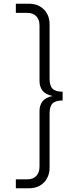

<svg xmlns="http://www.w3.org/2000/svg" viewBox="-20 -758 415 1030"><path d="M65 252V204H126Q157 204 174.5 186Q192 168 192 135V-163Q192 -193 208 -214Q224 -235 262 -243Q224 -251 208 -272Q192 -293 192 -323V-621Q192 -653 174.5 -671Q157 -689 126 -689H65V-738H136Q169 -738 193.5 -724Q218 -710 232 -685.5Q246 -661 246 -628V-336Q246 -298 262 -282Q278 -266 316 -266V-219Q278 -219 262 -203Q246 -187 246 -149V142Q246 174 232 199Q218 224 193.5 238Q169 252 136 252Z"/></svg>

Font: Gantari Light
Style: Regular
Weight: 300
Designer: Anugrah Pasau
Foundry: Lafontype
Version: Version 1.000; ttfautohint (v1.8.3)